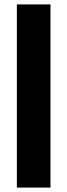

<svg xmlns="http://www.w3.org/2000/svg" viewBox="-20 -851 306 871"><path d="M56.5 0V-831H209V0Z"/></svg>

Font: Merriweather 24pt ExtraBold
Style: Regular
Weight: 800
Version: Version 2.100